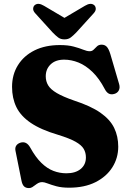

<svg xmlns="http://www.w3.org/2000/svg" viewBox="-20 -943 667 980"><path d="M332.5 15Q295 15 268.2 7.8Q241.5 0.5 223.5 -6.5Q205.5 -13.5 195.5 -13.5Q184.5 -13.5 176 -9Q167.5 -4.5 160 1.5Q152.5 7.5 144.8 12.2Q137 17 128 17Q111.5 17 102.5 8Q93.5 -1 89.5 -21.5L59 -173.5Q56 -188.5 62.5 -199Q69 -209.5 83.5 -214.5Q99 -219.5 111.8 -213.5Q124.5 -207.5 134.5 -189.5Q161.5 -140.5 191 -111.8Q220.5 -83 252.5 -70.8Q284.5 -58.5 319 -58.5Q365 -58.5 391.8 -80.5Q418.5 -102.5 418.5 -139.5Q418.5 -164 407.2 -183.2Q396 -202.5 365.2 -219.8Q334.5 -237 276 -255Q188 -281 136.8 -316Q85.5 -351 63.5 -396.5Q41.5 -442 41.5 -499.5Q41.5 -562 71.5 -610.2Q101.5 -658.5 156.2 -685.8Q211 -713 285.5 -713Q327.5 -713 356.2 -705.2Q385 -697.5 404.5 -689.5Q424 -681.5 438 -681.5Q450 -681.5 458.2 -689.8Q466.5 -698 475.2 -706.5Q484 -715 499 -715Q514.5 -715 524.8 -704.5Q535 -694 543.5 -666L588 -514Q593.5 -495.5 586.5 -481.8Q579.5 -468 563 -463.5Q547 -459 535.2 -465.2Q523.5 -471.5 515 -488Q486.5 -542.5 452 -575.8Q417.5 -609 380.8 -623.8Q344 -638.5 307.5 -638.5Q263.5 -638.5 238.5 -614.5Q213.5 -590.5 213.5 -553.5Q213.5 -528 226 -507.2Q238.5 -486.5 270 -468Q301.5 -449.5 357.5 -430Q443.5 -402 492.8 -367.5Q542 -333 562.8 -290Q583.5 -247 583.5 -194.5Q583.5 -136.5 553.5 -89Q523.5 -41.5 467.5 -13.2Q411.5 15 332.5 15ZM347.5 -829 204.5 -913.5Q174.5 -931.5 157 -916.5Q150 -910.5 149.2 -899Q148.5 -887.5 160 -875L248.5 -777.5Q264 -761.5 276.8 -751.8Q289.5 -742 309 -742Q328.5 -742 341.2 -751.8Q354 -761.5 369.5 -777.5L458 -875Q469.5 -887.5 468.8 -899Q468 -910.5 461 -916.5Q443.5 -931.5 413.5 -913.5L270.5 -829Z"/></svg>

Font: Fraunces 28pt Soft Wonky
Style: Bold
Weight: 700
Version: Version 1.000;[b76b70a41]